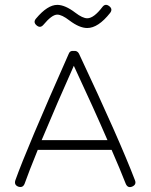

<svg xmlns="http://www.w3.org/2000/svg" viewBox="-20 -758 619 788"><path d="M55 8Q37 1 43 -18Q89 -147 262 -537Q267 -551 282 -549Q297 -551 304 -538Q471 -183 534 -18Q541 0 522 8Q504 15 496 -4Q473 -63 438 -143H135Q98 -52 81 -4Q74 14 55 8ZM421 -183Q367 -308 283 -488Q218 -343 151 -183ZM338 -643Q306 -643 265 -674Q234 -698 215 -698Q193 -698 158 -656Q145 -641 130 -654Q115 -667 128 -682Q175 -738 215 -738Q247 -738 289 -706Q319 -683 338 -683Q365 -683 400 -729Q412 -745 428 -733Q444 -721 432 -705Q383 -643 338 -643Z"/></svg>

Font: Hoogli Light
Style: Regular
Weight: 300
Designer: Anand Singh Naorem
Foundry: Brand New Type
Version: Version 1.00 b007